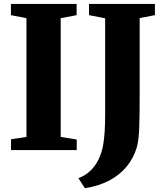

<svg xmlns="http://www.w3.org/2000/svg" viewBox="-20 -763 847 976"><path d="M114.5 -67V-670.5L35.5 -686V-743H369.5V-686L288.5 -670.5V-67L370 -54V0H36V-55ZM378.5 142.5Q402.5 134 424 118Q445.5 102 463.5 77Q481.5 52 493.5 16.5Q500.5 -3.5 505 -29.8Q509.5 -56 512 -93.5Q514.5 -131 514.5 -183.5V-670L432.5 -686V-743H767.5V-686L690 -671V-275Q690 -180.5 687.8 -115Q685.5 -49.5 675.5 -14.5Q660 39 624.8 82.5Q589.5 126 535.8 154.5Q482 183 411.5 193.5Z"/></svg>

Font: Merriweather 48pt Black
Style: Regular
Weight: 900
Version: Version 2.100